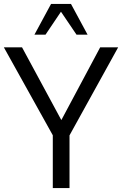

<svg xmlns="http://www.w3.org/2000/svg" viewBox="-21 -955 621 975"><path d="M247.1 0V-268.1L-1.5 -714.8H90.8L290.5 -345.2L487.8 -714.8H579.1L332 -267.6V0ZM153.8 -778.8 238.3 -935.1H339.4L423.8 -778.8H367.7L288.6 -895.5L210 -778.8Z"/></svg>

Font: Pontano Sans
Style: Regular
Weight: 400
Designer: Vernon Adams
Foundry: Vernon Adams
Version: Version 2.001